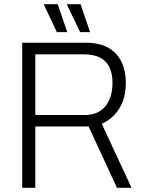

<svg xmlns="http://www.w3.org/2000/svg" viewBox="-20 -888 688 908"><path d="M85 0V-686H384Q452 -686 494 -661Q536 -636 555.5 -593.5Q575 -551 575 -497Q575 -422 542.5 -372.5Q510 -323 461 -303L602 0H533L399 -290H147V0ZM147 -344H380Q444 -344 478 -385Q512 -426 512 -497Q512 -538 498.5 -568Q485 -598 455 -614.5Q425 -631 376 -631H147ZM359 -736 297 -865 298 -868H361L406 -736ZM249 -736 188 -865 189 -868H253L298 -736Z"/></svg>

Font: Archivo SemiCondensed ExtraLight
Style: Regular
Weight: 250
Width: 4
Designer: Hector Gatti
Foundry: Omnibus-Type
Version: Version 2.001